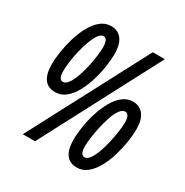

<svg xmlns="http://www.w3.org/2000/svg" viewBox="-168 -861 972 1008"><g transform="rotate(30 318.0 -357.0)"><path d="M136 -276Q49 -276 49 -396Q49 -429 55.5 -471.5Q62 -514 75 -558Q88 -602 108.5 -640Q129 -678 157 -701Q185 -724 221 -724Q261 -724 284.5 -694.5Q308 -665 308 -604Q308 -573 302 -531Q296 -489 283 -444.5Q270 -400 249.5 -361.5Q229 -323 201 -299.5Q173 -276 136 -276ZM101 0 477 -714H550L175 0ZM145 -343Q162 -343 176.5 -363.5Q191 -384 202.5 -416Q214 -448 222 -484.5Q230 -521 234 -553Q238 -585 238 -605Q238 -658 212 -658Q195 -658 181 -637.5Q167 -617 155.5 -585Q144 -553 135.5 -517Q127 -481 123 -448.5Q119 -416 119 -396Q119 -367 126 -355Q133 -343 145 -343ZM433 10Q346 10 346 -110Q346 -147 353 -191Q360 -235 374 -278.5Q388 -322 408.5 -358.5Q429 -395 456.5 -416.5Q484 -438 518 -438Q558 -438 581.5 -408.5Q605 -379 605 -319Q605 -287 598.5 -244.5Q592 -202 579 -157.5Q566 -113 545.5 -75Q525 -37 497 -13.5Q469 10 433 10ZM442 -57Q458 -57 472.5 -77.5Q487 -98 498.5 -130Q510 -162 518 -198.5Q526 -235 530.5 -267.5Q535 -300 535 -320Q535 -372 508 -372Q491 -372 476 -351Q461 -330 450 -297Q439 -264 431 -228Q423 -192 419 -160Q415 -128 415 -110Q415 -57 442 -57Z"/></g></svg>

Font: Noto Sans ExtraCondensed Medium
Style: Italic
Weight: 500
Width: 2
Italic angle: -12°
Designer: Monotype Design Team
Foundry: Monotype Imaging Inc.
Version: Version 2.013; ttfautohint (v1.8.4.7-5d5b)